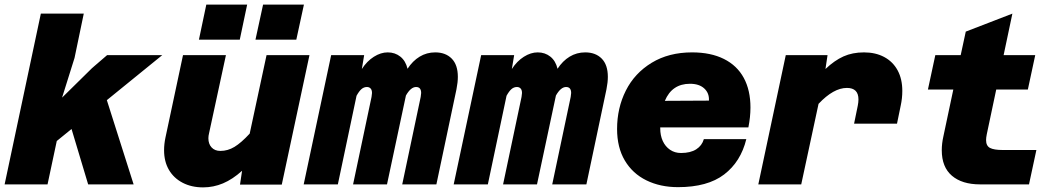

<svg xmlns="http://www.w3.org/2000/svg" viewBox="-38 -799 4608 832"><path d="M139 -740H325L285 -548L231 -376L361 -504L426 -560H665L425 -365L541 0H344L272 -240L208 -188L168 0H-18Z M865 -200Q865 -175 879 -160Q893 -145 917 -145Q949 -145 978 -162.5Q1007 -180 1044 -220L1117 -560H1303L1183 1H1002L1011 -59Q970 -22 928.5 -4.5Q887 13 842 13Q792 13 753.5 -7Q715 -27 694 -63Q673 -99 673 -148Q673 -175 679 -203L755 -560H941L868 -222Q865 -210 865 -200ZM1102 -779H1279L1246 -627H1069ZM856 -779H1033L1001 -627H824Z M1787 -396Q1787 -422 1765 -422Q1742 -422 1721 -385L1639 0H1492L1572 -379Q1574 -391 1574 -396Q1574 -409 1568 -415.5Q1562 -422 1552 -422Q1539 -422 1528.5 -413Q1518 -404 1507 -384L1426 0H1278L1397 -560H1540L1530 -500Q1552 -534 1582 -553Q1612 -572 1642 -572Q1674 -572 1697 -553.5Q1720 -535 1728 -501Q1750 -535 1780.5 -553.5Q1811 -572 1848 -572Q1893 -572 1919.5 -545Q1946 -518 1946 -466Q1946 -442 1940 -412L1853 0H1705L1785 -379Q1787 -393 1787 -396Z M2437 -396Q2437 -422 2415 -422Q2392 -422 2371 -385L2289 0H2142L2222 -379Q2224 -391 2224 -396Q2224 -409 2218 -415.5Q2212 -422 2202 -422Q2189 -422 2178.5 -413Q2168 -404 2157 -384L2076 0H1928L2047 -560H2190L2180 -500Q2202 -534 2232 -553Q2262 -572 2292 -572Q2324 -572 2347 -553.5Q2370 -535 2378 -501Q2400 -535 2430.5 -553.5Q2461 -572 2498 -572Q2543 -572 2569.5 -545Q2596 -518 2596 -466Q2596 -442 2590 -412L2503 0H2355L2435 -379Q2437 -393 2437 -396Z M2636 -240Q2636 -331 2674 -406.5Q2712 -482 2786 -527Q2860 -572 2961 -572Q3042 -572 3099 -543.5Q3156 -515 3185 -461.5Q3214 -408 3214 -333Q3214 -292 3205 -247H2823V-243Q2823 -212 2834 -188Q2845 -164 2865.5 -150Q2886 -136 2913 -136Q2954 -136 2979 -152Q3004 -168 3012 -196H3196Q3172 -98 3100 -43Q3028 12 2900 12Q2823 12 2763 -17.5Q2703 -47 2669.5 -103.5Q2636 -160 2636 -240ZM3034 -363Q3036 -395 3014 -415.5Q2992 -436 2952 -436Q2874 -436 2843 -362Z M3682 -368Q3682 -418 3632 -418Q3574 -418 3509 -349L3434 0H3248L3367 -560H3548L3539 -500Q3578 -537 3617 -554.5Q3656 -572 3706 -572Q3756 -572 3793.5 -552Q3831 -532 3851.5 -494.5Q3872 -457 3872 -405Q3872 -373 3865 -341L3849 -263H3663L3679 -341Q3682 -356 3682 -368Z M4043 -148Q4043 -177 4050 -208L4093 -411H3983L4015 -560H4125L4147 -662L4349 -740L4311 -560H4448L4416 -411H4279L4238 -217Q4235 -202 4235 -192Q4235 -167 4252 -158Q4269 -149 4307 -149H4453L4421 0H4209Q4131 0 4087 -37.5Q4043 -75 4043 -148Z"/></svg>

Font: Azeret Mono ExtraBold
Style: Italic
Weight: 800
Italic angle: -12°
Designer: Martin Vácha
Foundry: Displaay
Version: Version 1.000; Glyphs 3.0.3, build 3074